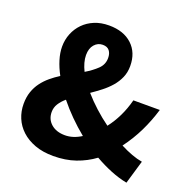

<svg xmlns="http://www.w3.org/2000/svg" viewBox="-121 -783 909 915"><g transform="rotate(20 333.5 -326.0)"><path d="M242 12Q189 12 148.5 -3Q108 -18 80.5 -43.5Q53 -69 39 -102.5Q25 -136 25 -174Q25 -208 34.5 -235.5Q44 -263 60.5 -285Q77 -307 98.5 -325Q120 -343 144 -358Q125 -393 114.5 -427.5Q104 -462 104 -493Q104 -528 116.5 -559Q129 -590 152 -613.5Q175 -637 207.5 -650.5Q240 -664 281 -664Q355 -664 398 -624Q441 -584 441 -516Q441 -484 429.5 -457.5Q418 -431 398.5 -408.5Q379 -386 354.5 -367Q330 -348 305 -331Q333 -299 366.5 -268.5Q400 -238 436 -212Q461 -244 480 -283Q499 -322 511 -368H645Q627 -308 600.5 -253.5Q574 -199 536 -148Q567 -132 595.5 -121.5Q624 -111 649 -107L614 12Q573 4 531 -13Q489 -30 447 -54Q405 -23 354.5 -5.5Q304 12 242 12ZM225 -494Q225 -476 230.5 -456Q236 -436 246 -416Q281 -437 305 -460Q329 -483 329 -516Q329 -539 318 -553Q307 -567 284 -567Q259 -567 242 -547.5Q225 -528 225 -494ZM261 -100Q302 -100 343 -126Q305 -157 271 -191Q237 -225 208 -261Q188 -244 176 -225Q164 -206 164 -183Q164 -146 190.5 -123Q217 -100 261 -100Z"/></g></svg>

Font: Font
Style: ¶
Weight: 700
Designer: Paul D. Hunt
Foundry: Adobe Systems Incorporated
Version: Version 3.000